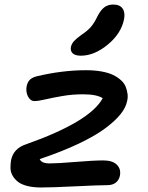

<svg xmlns="http://www.w3.org/2000/svg" viewBox="-20 -852 652 845"><path d="M335.9 -606.9Q311 -606.9 300 -617.2Q289.1 -627.4 292 -645Q295.4 -659.7 305.7 -671.1Q315.9 -682.6 337.9 -698.2Q366.2 -717.3 380.6 -734.1Q395 -751 409.2 -780.8Q424.3 -809.6 440.4 -820.8Q456.5 -832 478 -832Q507.3 -832 519.5 -814.5Q531.7 -796.9 525.9 -767.1Q513.2 -704.1 454.1 -655.5Q395 -606.9 335.9 -606.9ZM160.2 -26.9Q125.5 -26.9 99.4 -33.7Q73.2 -40.5 58.6 -52.2Q43.9 -64 35.2 -79.3Q26.4 -94.7 26.1 -112.3Q25.9 -129.9 28.8 -147.9Q39.6 -198.7 94.2 -216.8Q376.5 -316.4 432.1 -419.9Q405.3 -437 345.2 -437Q298.3 -437 254.6 -429.4Q210.9 -421.9 179.7 -414.6Q148.4 -407.2 131.8 -407.2Q113.8 -407.2 103.3 -427.2Q92.8 -447.3 97.2 -472.2Q101.1 -490.2 110.6 -500.2Q120.1 -510.3 141.1 -516.1Q254.4 -543 357.9 -543Q396.5 -543 427.2 -537.4Q458 -531.7 478 -522Q498 -512.2 512.7 -498.8Q527.3 -485.4 533.2 -470.2Q539.1 -455.1 541.3 -438.5Q543.5 -421.9 539.1 -405.8Q533.7 -378.4 510.5 -349.4Q487.3 -320.3 443.6 -287.6Q399.9 -254.9 326.2 -219.7Q252.4 -184.6 154.8 -151.9Q162.1 -132.8 199.2 -132.8Q233.9 -132.8 312.7 -139.4Q391.6 -146 434.1 -146Q475.1 -146 494.1 -127.2Q513.2 -108.4 507.8 -79.1Q503.9 -59.6 489.7 -48.3Q475.6 -37.1 452.1 -37.1Q415 -37.1 311.8 -32Q208.5 -26.9 160.2 -26.9Z"/></svg>

Font: Shantell Sans Bouncy
Style: Italic
Weight: 500
Italic angle: -11.31°
Designer: Stephen Nixon, Anya Danilova, Shantell Martin
Foundry: Arrow Type
Version: Version 1.006;[9816181b4]